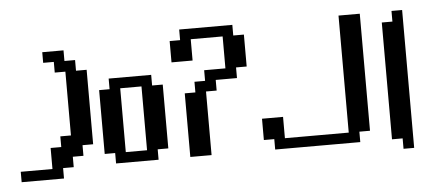

<svg xmlns="http://www.w3.org/2000/svg" viewBox="-34 -353 992 439"><g transform="rotate(-5 462.5 -134.0)"><path d="M0 23.9V0H72.8V-48.3H97.2V-72.8H121.6V-219.2H97.2V-243.7H72.8V-268.1H121.6V-243.7H146V-219.2H170.4V-48.3H146V-23.9H121.6V0H97.2V23.9Z M292 -23.9V-170.4H243.2V-23.9ZM218.8 0V-23.9H194.8V-170.4H218.8V-194.8H316.4V-170.4H340.8V-23.9H316.4V0Z M389.2 0V-146H413.6V-170.4H438V-194.8H486.8V-268.1H413.6V-219.2H365.2V-268.1H389.2V-292.5H511.2V-268.1H535.6V-194.8H511.2V-170.4H462.4V-146H438V0Z M584 0V-23.9H560.1V-72.8H608.4V-23.9H754.9V-292.5H803.7V-23.9H779.3V0Z M876.5 23.9V0H852.1V-268.1H876.5V-292.5H900.9V23.9Z"/></g></svg>

Font: FS Mondwest Regular
Style: Regular
Weight: 400
Designer: NZWStudios2024
Foundry: https://fontstruct.com
Version: Version 1.0